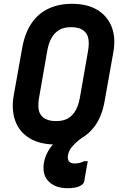

<svg xmlns="http://www.w3.org/2000/svg" viewBox="-20 -740 640 1010"><path d="M358 -720Q439 -720 492 -688Q545 -656 567.5 -598.5Q590 -541 576 -464L531 -212Q518 -133 482 -81.5Q446 -30 392.5 -5Q339 20 271 20Q191 20 137 -12Q83 -44 61 -102.5Q39 -161 52 -237L97 -489Q111 -567 146.5 -618.5Q182 -670 236 -695Q290 -720 358 -720ZM186 -229Q180 -197 182.5 -170.5Q185 -144 202 -127Q213 -116 231 -109.5Q249 -103 276 -103Q313 -103 338 -117.5Q363 -132 378 -159.5Q393 -187 400 -225L443 -471Q447 -494 447 -513Q447 -532 442 -547.5Q437 -563 426 -573Q415 -585 397 -591Q379 -597 353 -597Q316 -597 291.5 -582.5Q267 -568 251.5 -541Q236 -514 229 -475ZM388 -54Q402 -57 417 -56Q432 -55 453 -51Q447 -43 440 -36.5Q433 -30 422 -23Q392 -2 374 15.5Q356 33 347.5 48.5Q339 64 337 81Q335 101 344.5 110.5Q354 120 372 120Q386 120 398.5 117Q411 114 423 108H442Q440 117 438 128Q436 139 432.5 158.5Q429 178 423 215Q420 230 397.5 240Q375 250 335 250Q273 250 237 215.5Q201 181 211 116Q217 84 233 55.5Q249 27 273.5 4.5Q298 -18 327.5 -33Q357 -48 388 -54Z"/></svg>

Font: RecMonoLinear Nerd Font Mono
Style: Bold Italic
Weight: 700
Italic angle: -10°
Monospace: yes
Version: Version 1.085; ttfautohint (v1.8.4.7-5d5b);Nerd Fonts 3.2.1